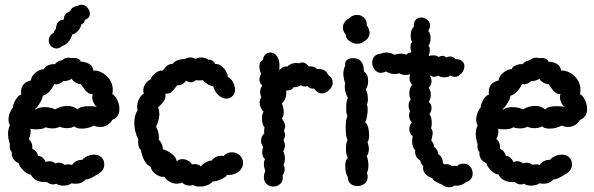

<svg xmlns="http://www.w3.org/2000/svg" viewBox="-20 -789 2511 812"><path d="M485 -328Q485 -294 455 -282Q447 -268 433.5 -260Q420 -252 404 -252Q391 -252 377 -258Q369 -253 355 -249Q341 -245 327 -245Q303 -245 294 -255Q284 -247 262 -247Q246 -247 233 -253Q219 -246 201 -246Q184 -246 173 -251Q163 -242 132 -242Q115 -242 109 -245Q112 -216 101 -202Q120 -183 116 -161Q117 -160 127 -153Q137 -146 141 -130Q152 -130 161.5 -121Q171 -112 173 -103Q177 -107 189 -107Q198 -107 205 -104Q212 -101 213 -97Q220 -101 229 -101Q242 -101 253 -92Q263 -94 268 -94Q278 -94 285 -91Q288 -99 301 -106.5Q314 -114 328 -113Q336 -123 350 -129Q364 -135 378 -135Q405 -135 417 -113Q421 -105 421 -94Q421 -70 399 -56Q394 -53 382 -45.5Q370 -38 360 -34Q350 -30 342 -30Q327 -12 301 -12Q289 -12 283 -14Q271 -4 248 -4Q227 -4 219 -12Q212 -9 205 -9Q191 -9 179 -19Q128 -16 110 -51Q96 -51 78.5 -68.5Q61 -86 59 -99Q36 -108 30 -132Q29 -140 30 -147Q26 -148 23.5 -155.5Q21 -163 21 -171Q21 -177 22 -179Q14 -203 14 -223Q14 -243 22 -259Q16 -270 16 -283Q16 -299 23 -315Q30 -331 36 -336Q34 -341 39 -353.5Q44 -366 52.5 -376.5Q61 -387 70 -389L69 -400Q69 -439 111 -449Q111 -466 131 -482Q151 -498 166 -496Q168 -507 185.5 -513.5Q203 -520 212 -517Q220 -530 244 -535Q253 -545 270 -545Q275 -545 283 -543L292 -544Q304 -544 312.5 -539.5Q321 -535 320 -529Q342 -527 357 -519Q372 -511 375 -490Q388 -493 408 -483.5Q428 -474 442.5 -454.5Q457 -435 457 -409Q457 -403 455 -391Q466 -386 475.5 -367Q485 -348 485 -328ZM357 -340Q379 -340 391 -336Q383 -340 376.5 -353.5Q370 -367 370 -379Q370 -387 373 -391Q359 -390 349.5 -398.5Q340 -407 332.5 -418Q325 -429 321 -434Q316 -431 300.5 -439.5Q285 -448 284 -457Q280 -452 267 -448.5Q254 -445 247 -446Q244 -441 233 -436Q222 -431 210 -433Q200 -414 189 -402Q178 -390 161 -384Q159 -370 148.5 -353Q138 -336 127 -327L131 -326Q145 -336 169 -336Q183 -336 195.5 -333Q208 -330 213 -326Q237 -341 266 -341Q290 -341 308 -326Q318 -340 357 -340ZM245 -596Q232 -584 219 -584Q206 -584 196 -594Q186 -604 186 -618Q186 -638 208 -652Q209 -658 217 -668Q217 -683 224.5 -694Q232 -705 250 -706Q249 -718 256.5 -728Q264 -738 276 -741Q279 -750 287.5 -756.5Q296 -763 306 -763Q315 -769 325 -769Q339 -769 349.5 -757Q360 -745 360 -731Q360 -712 339 -705Q338 -692 323 -685Q322 -672 310 -658.5Q298 -645 285 -643Q283 -629 270 -613Q257 -597 245 -596Z M825 0Q805 0 797 -7Q790 -4 782 -4Q763 -4 750 -17Q738 -12 729 -12Q713 -12 697.5 -20.5Q682 -29 676 -41Q657 -39 638.5 -52.5Q620 -66 617 -84Q587 -97 576 -154Q570 -159 567 -169Q564 -179 564 -189Q564 -196 565 -199Q548 -233 548 -269Q548 -302 562 -323Q560 -333 560 -338Q560 -355 568 -370.5Q576 -386 588 -393Q586 -398 586 -407Q586 -423 596.5 -436.5Q607 -450 617 -453Q621 -467 636.5 -479.5Q652 -492 669 -491Q689 -521 709 -518Q718 -530 733.5 -535Q749 -540 762 -539Q772 -546 784 -546Q796 -546 808 -540Q816 -546 830 -546Q840 -546 849 -543Q858 -540 861 -536Q869 -538 878 -532.5Q887 -527 889 -519Q906 -519 918.5 -508.5Q931 -498 937.5 -484.5Q944 -471 943 -464Q960 -456 967 -438Q974 -422 974 -410Q974 -390 959 -379Q949 -372 938 -372Q920 -372 903.5 -387Q887 -402 882 -424Q869 -426 857 -433.5Q845 -441 838 -450Q835 -449 823 -449Q812 -449 808 -450Q799 -441 788 -441Q777 -441 767 -448Q754 -428 729 -428Q716 -410 706 -400.5Q696 -391 679 -393Q680 -390 680 -384Q680 -372 674 -363Q668 -354 660.5 -346.5Q653 -339 649 -335Q654 -320 654 -307Q654 -284 640 -252Q645 -245 648.5 -232.5Q652 -220 652 -208Q652 -201 651 -198Q658 -193 663.5 -181Q669 -169 669 -158Q694 -150 710.5 -135Q727 -120 727 -107Q738 -116 751 -116Q763 -116 774.5 -110Q786 -104 792 -94Q797 -95 804 -95Q819 -95 830 -85Q834 -93 850 -102Q866 -111 876 -110Q882 -120 892.5 -125Q903 -130 915 -130Q923 -130 926 -129Q939 -145 961 -145Q980 -145 994 -132Q1008 -119 1008 -100Q1008 -78 989.5 -63.5Q971 -49 948 -49Q939 -49 935 -50Q943 -48 933.5 -41Q924 -34 907 -27.5Q890 -21 880 -22Q871 -11 856 -5.5Q841 0 825 0Z M1136 0Q1120 0 1108 -10.5Q1096 -21 1096 -40Q1096 -52 1102 -67Q1096 -81 1096 -96Q1096 -108 1101 -116Q1095 -120 1092 -128Q1089 -136 1089 -146Q1089 -156 1093 -168Q1084 -179 1084 -194Q1084 -213 1098 -225Q1097 -228 1097 -235Q1097 -245 1099 -249Q1088 -263 1088 -289Q1088 -307 1095 -317Q1088 -323 1083 -333.5Q1078 -344 1078 -355Q1078 -367 1085 -378Q1080 -390 1080 -399Q1080 -414 1089 -427Q1077 -439 1077 -452Q1077 -462 1084 -479Q1077 -493 1077 -509Q1077 -530 1092 -535Q1093 -549 1102 -558Q1111 -567 1124 -567Q1139 -567 1150.5 -552.5Q1162 -538 1162 -511Q1162 -500 1161 -493Q1165 -495 1169 -499.5Q1173 -504 1179 -506Q1185 -508 1197 -508Q1199 -513 1210.5 -518Q1222 -523 1233 -523Q1241 -523 1244 -521Q1252 -525 1260 -525Q1272 -525 1286 -508Q1310 -510 1321 -497Q1337 -498 1349 -493Q1361 -488 1368 -472Q1387 -460 1387 -440Q1387 -423 1372.5 -408.5Q1358 -394 1341 -394Q1322 -394 1309 -414Q1298 -414 1292 -416Q1286 -418 1280 -425Q1274 -423 1270 -423Q1261 -423 1251 -428Q1237 -419 1221 -420Q1215 -406 1190 -406Q1191 -403 1191 -396Q1191 -383 1185.5 -370.5Q1180 -358 1172 -352Q1180 -333 1180 -314Q1180 -297 1172 -288Q1175 -284 1178.5 -278Q1182 -272 1184 -267Q1186 -259 1186 -255Q1186 -248 1181 -236Q1186 -224 1186 -218Q1186 -210 1179 -196Q1185 -186 1185 -174Q1185 -160 1178 -150Q1185 -134 1185 -117Q1185 -104 1179 -93Q1184 -83 1184 -73Q1184 -59 1175 -47Q1179 -25 1166.5 -12.5Q1154 0 1136 0Z M1430 -673Q1430 -657 1443 -641Q1441 -628 1457 -616Q1473 -604 1492 -604Q1505 -604 1515 -611Q1543 -626 1543 -649Q1543 -664 1531 -683Q1532 -703 1519.5 -714.5Q1507 -726 1490 -726Q1471 -726 1459 -713Q1446 -707 1438 -696Q1430 -685 1430 -673ZM1541 -217Q1541 -195 1534 -188Q1540 -173 1540 -159Q1540 -141 1531 -129Q1538 -112 1538 -89Q1538 -70 1532 -58Q1535 -49 1535 -41Q1535 -23 1522 -12.5Q1509 -2 1491 -2Q1474 -2 1462 -12.5Q1450 -23 1451 -41Q1446 -47 1443 -60Q1440 -73 1440 -87Q1440 -113 1451 -121Q1443 -134 1443 -160Q1443 -186 1450 -198Q1446 -202 1444 -217Q1442 -232 1442 -250Q1442 -267 1444 -280.5Q1446 -294 1450 -298Q1444 -304 1444 -331Q1444 -362 1451 -376Q1446 -384 1442 -397Q1438 -410 1438 -421Q1438 -431 1440 -435Q1432 -461 1432 -477Q1432 -494 1440 -512Q1438 -527 1447 -535Q1456 -543 1473 -543Q1519 -543 1519 -487Q1528 -481 1532.5 -470.5Q1537 -460 1537 -447Q1537 -426 1527 -411Q1531 -405 1533.5 -393Q1536 -381 1536 -369Q1536 -353 1531 -347Q1535 -342 1535 -326Q1535 -311 1531.5 -294Q1528 -277 1524 -271Q1532 -268 1536.5 -252Q1541 -236 1541 -217Z M1931 -96Q1935 -97 1941 -97Q1958 -97 1968.5 -84.5Q1979 -72 1979 -55Q1979 -42 1972 -32.5Q1965 -23 1951 -19Q1930 -1 1901 -4Q1893 3 1880 3Q1862 3 1847 -10Q1837 -12 1823 -20.5Q1809 -29 1809 -36Q1795 -38 1780.5 -52Q1766 -66 1770 -86Q1759 -98 1757 -111Q1745 -117 1739.5 -129Q1734 -141 1736 -154Q1723 -166 1723 -190Q1723 -199 1725 -213Q1711 -224 1711 -243Q1711 -260 1722 -271Q1710 -283 1710 -302Q1710 -309 1714 -319Q1708 -331 1708 -343Q1708 -359 1717 -368Q1711 -380 1711 -394Q1711 -406 1714.5 -415.5Q1718 -425 1723 -430Q1712 -443 1712 -458Q1712 -466 1715 -475Q1706 -472 1695 -472Q1678 -472 1670 -479Q1658 -476 1649 -476Q1631 -476 1612 -487Q1602 -481 1591 -481Q1575 -481 1564.5 -494.5Q1554 -508 1554 -525Q1554 -540 1563.5 -550.5Q1573 -561 1591 -562Q1603 -567 1613 -567Q1633 -567 1648 -557Q1661 -562 1677 -562Q1691 -562 1699 -557Q1700 -561 1707.5 -564.5Q1715 -568 1720 -567Q1716 -576 1716 -591Q1716 -609 1724 -610Q1717 -620 1717 -639Q1717 -665 1730 -675Q1729 -695 1738 -705Q1747 -715 1761 -715Q1775 -715 1787 -705.5Q1799 -696 1799 -681Q1799 -671 1791 -658Q1801 -649 1801 -628Q1801 -619 1798.5 -609.5Q1796 -600 1792 -595Q1798 -591 1798 -579Q1798 -569 1793 -552Q1802 -555 1812 -555Q1827 -555 1835 -548Q1845 -553 1851 -553Q1861 -553 1867 -545Q1874 -550 1884 -550Q1898 -550 1906 -539Q1925 -539 1934.5 -530.5Q1944 -522 1944 -509Q1944 -493 1931.5 -478.5Q1919 -464 1903 -464Q1894 -464 1885 -470Q1875 -462 1859 -462Q1844 -462 1834 -469Q1821 -464 1815 -464Q1807 -464 1796 -471Q1805 -459 1805 -445Q1805 -430 1793 -418Q1802 -406 1802 -388Q1802 -372 1793 -358Q1805 -350 1805 -332Q1805 -317 1796 -306Q1806 -295 1806 -267Q1806 -255 1803 -247Q1810 -237 1810 -226Q1810 -220 1807.5 -210.5Q1805 -201 1804 -195Q1816 -181 1816 -168Q1833 -155 1833 -137Q1853 -126 1853 -100Q1855 -97 1857 -96Q1859 -95 1860 -94L1867 -95Q1882 -95 1891 -86Q1899 -88 1904 -88Q1907 -88 1915 -86Q1916 -91 1920.5 -93Q1925 -95 1931 -96Z M2463 -328Q2463 -294 2433 -282Q2425 -268 2411.5 -260Q2398 -252 2382 -252Q2369 -252 2355 -258Q2347 -253 2333 -249Q2319 -245 2305 -245Q2281 -245 2272 -255Q2262 -247 2240 -247Q2224 -247 2211 -253Q2197 -246 2179 -246Q2162 -246 2151 -251Q2141 -242 2110 -242Q2093 -242 2087 -245Q2090 -216 2079 -202Q2098 -183 2094 -161Q2095 -160 2105 -153Q2115 -146 2119 -130Q2130 -130 2139.5 -121Q2149 -112 2151 -103Q2155 -107 2167 -107Q2176 -107 2183 -104Q2190 -101 2191 -97Q2198 -101 2207 -101Q2220 -101 2231 -92Q2241 -94 2246 -94Q2256 -94 2263 -91Q2266 -99 2279 -106.5Q2292 -114 2306 -113Q2314 -123 2328 -129Q2342 -135 2356 -135Q2383 -135 2395 -113Q2399 -105 2399 -94Q2399 -70 2377 -56Q2372 -53 2360 -45.5Q2348 -38 2338 -34Q2328 -30 2320 -30Q2305 -12 2279 -12Q2267 -12 2261 -14Q2249 -4 2226 -4Q2205 -4 2197 -12Q2190 -9 2183 -9Q2169 -9 2157 -19Q2106 -16 2088 -51Q2074 -51 2056.5 -68.5Q2039 -86 2037 -99Q2014 -108 2008 -132Q2007 -140 2008 -147Q2004 -148 2001.5 -155.5Q1999 -163 1999 -171Q1999 -177 2000 -179Q1992 -203 1992 -223Q1992 -243 2000 -259Q1994 -270 1994 -283Q1994 -299 2001 -315Q2008 -331 2014 -336Q2012 -341 2017 -353.5Q2022 -366 2030.5 -376.5Q2039 -387 2048 -389L2047 -400Q2047 -439 2089 -449Q2089 -466 2109 -482Q2129 -498 2144 -496Q2146 -507 2163.5 -513.5Q2181 -520 2190 -517Q2198 -530 2222 -535Q2231 -545 2248 -545Q2253 -545 2261 -543L2270 -544Q2282 -544 2290.5 -539.5Q2299 -535 2298 -529Q2320 -527 2335 -519Q2350 -511 2353 -490Q2366 -493 2386 -483.5Q2406 -474 2420.5 -454.5Q2435 -435 2435 -409Q2435 -403 2433 -391Q2444 -386 2453.5 -367Q2463 -348 2463 -328ZM2335 -340Q2357 -340 2369 -336Q2361 -340 2354.5 -353.5Q2348 -367 2348 -379Q2348 -387 2351 -391Q2337 -390 2327.5 -398.5Q2318 -407 2310.5 -418Q2303 -429 2299 -434Q2294 -431 2278.5 -439.5Q2263 -448 2262 -457Q2258 -452 2245 -448.5Q2232 -445 2225 -446Q2222 -441 2211 -436Q2200 -431 2188 -433Q2178 -414 2167 -402Q2156 -390 2139 -384Q2137 -370 2126.5 -353Q2116 -336 2105 -327L2109 -326Q2123 -336 2147 -336Q2161 -336 2173.5 -333Q2186 -330 2191 -326Q2215 -341 2244 -341Q2268 -341 2286 -326Q2296 -340 2335 -340Z"/></svg>

Font: Pangolin
Style: Regular
Weight: 400
Designer: Kevin Burke
Foundry: Google, Inc.
Version: Version 1.101